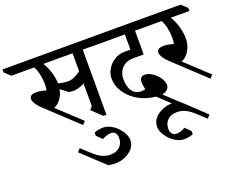

<svg xmlns="http://www.w3.org/2000/svg" viewBox="-289 -1113 2367 1954"><g transform="rotate(-20 894.5 -136.0)"><path d="M892 -696H735V9H702L596 -92L625 -125V-369Q558 -334 502 -334Q474 -334 451 -341L376 -400Q365 -338 330.5 -294Q296 -250 259 -239L507 -8L476 26L138 -290Q108 -318 88 -349Q68 -380 68 -402Q68 -451 141 -451Q187 -451 247 -432Q253 -465 253 -502Q253 -555 241 -607Q229 -659 209 -695H-38L-101 -753V-786H834L892 -729ZM309 -697Q378 -582 381 -460Q436 -444 487 -444Q517 -444 550.5 -458Q584 -472 625 -502V-697Z M876 335Q876 385 842.5 424Q809 463 757.5 484.5Q706 506 653 506Q636 506 612.5 503.5Q589 501 577 498L332 269L363 236L453 318Q502 364 545 384.5Q588 405 635 405Q701 405 738 369.5Q775 334 776 275Q776 244 760.5 222Q745 200 712 200Q692 200 664 208.5Q636 217 618 230L560 172V139Q601 120 659 120Q708 120 759 153.5Q810 187 843 237.5Q876 288 876 335Z M1691 399 1600 316Q1551 270 1508 249.5Q1465 229 1418 229Q1352 229 1315 264.5Q1278 300 1277 359Q1277 390 1292.5 412Q1308 434 1341 434Q1363 434 1390 426Q1417 418 1435 404L1493 462V495Q1452 514 1394 514Q1345 514 1294 480.5Q1243 447 1210 396.5Q1177 346 1177 299Q1177 249 1210.5 210Q1244 171 1296 149.5Q1348 128 1400 128L1273 8Q1175 0 1091.5 -46.5Q1008 -93 959 -165.5Q910 -238 910 -320Q910 -374 940 -422.5Q970 -471 1019.5 -500.5Q1069 -530 1124 -530H1191V-695H814L756 -753V-786H1491L1549 -728V-695H1301V-438H1182Q1137 -438 1100.5 -417.5Q1064 -397 1042.5 -359.5Q1021 -322 1021 -274Q1021 -186 1055.5 -140Q1090 -94 1149 -94Q1171 -94 1195 -100Q1184 -150 1184 -177Q1184 -241 1240 -241Q1278 -241 1319.5 -213.5Q1361 -186 1389.5 -145Q1418 -104 1418 -66Q1418 -38 1397 -17.5Q1376 3 1340 9L1475 136H1478L1721 365Z M1688 -695Q1760 -572 1760 -445Q1760 -392 1741.5 -348Q1723 -304 1695 -275.5Q1667 -247 1639 -239L1887 -8L1856 26L1518 -290Q1488 -318 1468 -349Q1448 -380 1448 -402Q1448 -451 1521 -451Q1567 -451 1627 -432Q1633 -465 1633 -502Q1633 -555 1621 -607Q1609 -659 1589 -695H1342L1279 -753V-786H1827L1890 -728V-695Z"/></g></svg>

Font: Inknut Antiqua Light
Style: Regular
Weight: 300
Designer: Claus Eggers Sørensen
Foundry: Claus Eggers Sørensen
Version: Version 1.003; ttfautohint (v1.8.2) -l 8 -r 50 -G 200 -x 14 